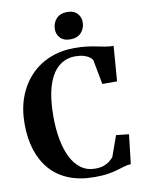

<svg xmlns="http://www.w3.org/2000/svg" viewBox="-103 -1038 854 1121"><g transform="rotate(-10 324.0 -477.5)"><path d="M366 10.5Q278.5 10.5 212.8 -16.2Q147 -43 103.5 -93Q60 -143 38.2 -212Q16.5 -281 16.5 -365Q16.5 -454 43.2 -525.2Q70 -596.5 118.5 -647.2Q167 -698 233.2 -725Q299.5 -752 378.5 -752Q419 -752 450.2 -748.2Q481.5 -744.5 507.2 -739Q533 -733.5 557.2 -729.2Q581.5 -725 607.5 -724.5L591.5 -517H504L476.5 -663.5Q471 -673.5 458.2 -682.5Q445.5 -691.5 425 -697.5Q404.5 -703.5 375 -703.5Q318.5 -703.5 276.5 -667.8Q234.5 -632 212 -560Q189.5 -488 189.5 -379Q189.5 -310 200.2 -248Q211 -186 233.8 -138.8Q256.5 -91.5 292.5 -64.5Q328.5 -37.5 379.5 -37.5Q409 -37.5 430 -45.2Q451 -53 465 -64.5Q479 -76 487.5 -87L531 -209L606.5 -201L586.5 -27Q564.5 -26 545 -20Q525.5 -14 502.2 -7Q479 0 446.5 5.2Q414 10.5 366 10.5ZM365 -806Q326.5 -806 306.5 -827.8Q286.5 -849.5 286.5 -879.5Q286.5 -915.5 309.2 -941Q332 -966.5 374.5 -966.5H375.5Q414 -966.5 434 -944.8Q454 -923 454 -892.5Q454 -857 431.2 -831.5Q408.5 -806 366 -806Z"/></g></svg>

Font: Merriweather 72pt
Style: Bold
Weight: 700
Version: Version 2.100